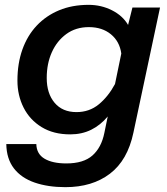

<svg xmlns="http://www.w3.org/2000/svg" viewBox="-20 -583 690 793"><path d="M509 -480 527 -552H641L531 -35Q507 79 434 134.5Q361 190 250 190Q178 190 123 171Q68 152 37.5 112.5Q7 73 6 12H130Q131 53 164 72.5Q197 92 254 92Q325 92 362 59Q399 26 411 -34L425 -102Q395 -66 356.5 -47Q318 -28 270 -28Q201 -28 152 -58Q103 -88 77.5 -138.5Q52 -189 52 -250Q52 -321 72.5 -378.5Q93 -436 131.5 -477Q170 -518 224 -540.5Q278 -563 346 -563Q398 -563 442.5 -540.5Q487 -518 509 -480ZM296 -120Q349 -120 388 -152Q427 -184 455 -236L481 -362Q474 -412 438 -441.5Q402 -471 347 -471Q293 -471 254 -442.5Q215 -414 194 -367Q173 -320 173 -261Q173 -197 205.5 -158.5Q238 -120 296 -120Z"/></svg>

Font: Azeret Mono Thin Medium
Style: Italic
Weight: 500
Italic angle: -12°
Version: Version 1.002